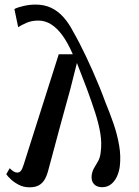

<svg xmlns="http://www.w3.org/2000/svg" viewBox="-20 -806 608 840"><path d="M83 -84 237 -568.5H298.5Q277 -618.5 253.2 -651Q229.5 -683.5 203.2 -699.8Q177 -716 148 -716Q118 -716 94.5 -705.5Q71 -695 59.5 -687L43 -766.5Q58.5 -774.5 84.5 -780.2Q110.5 -786 135.5 -786Q174.5 -786 204.5 -771.5Q234.5 -757 258.2 -730.2Q282 -703.5 301 -666Q313.5 -644.5 327.5 -617.5Q341.5 -590.5 356.2 -559.5Q371 -528.5 385.8 -495Q400.5 -461.5 414.8 -426.8Q429 -392 441.5 -357.5Q460.5 -312 476.8 -264.8Q493 -217.5 501.2 -170.2Q509.5 -123 504 -77Q500.5 -52 490.5 -31.5Q480.5 -11 464.5 1Q448.5 13 426.5 13Q403.5 13 391 -0.8Q378.5 -14.5 381 -38.5Q383.5 -57.5 392 -71.5Q400.5 -85.5 409.2 -101Q418 -116.5 420.5 -139.5Q426 -180 419 -222.2Q412 -264.5 396.5 -312.8Q381 -361 359.5 -419L316.5 -530.5L287.5 -415.5Q275.5 -372 263 -326.8Q250.5 -281.5 238.2 -236Q226 -190.5 214 -145.8Q202 -101 190.5 -58.5Q184.5 -36 175 -20Q165.5 -4 149.8 4.8Q134 13.5 109 13.5Q83.5 13.5 62.8 2.8Q42 -8 27.5 -21.5Q13 -35 7.5 -44L22.5 -70Q31.5 -61 39.2 -56Q47 -51 56 -51Q64.5 -51 70.8 -58Q77 -65 83 -84Z"/></svg>

Font: Merriweather 60pt Medium
Style: Italic
Weight: 500
Italic angle: -7.8°
Version: Version 2.101